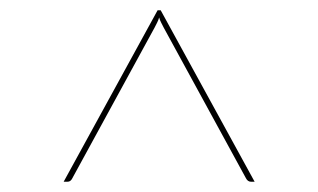

<svg xmlns="http://www.w3.org/2000/svg" viewBox="-20 -720 620 374"><path d="M476 -366H469Q462.5 -366 459 -373L299 -666Q296.5 -671 294 -675.8Q291.5 -680.5 290 -686Q288.5 -680.5 286 -675.8Q283.5 -671 281 -666L121 -373Q120 -370.5 117.5 -368.2Q115 -366 111 -366H104L287 -700H293Z"/></svg>

Font: Lato 2
Style: Regular
Weight: 100
Designer: Lukasz Dziedzic with Adam Twardoch and Botio Nikoltchev
Foundry: tyPoland Lukasz Dziedzic
Version: Version 2.015; 2015-08-06; http://www.latofonts.com/